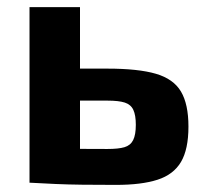

<svg xmlns="http://www.w3.org/2000/svg" viewBox="-20 -514 580 540"><path d="M282 -321Q369 -321 418.5 -306.5Q468 -292 489 -256.5Q510 -221 510 -158Q510 -94 489 -58.5Q468 -23 423 -8.5Q378 6 306 6Q252 6 211.5 5.5Q171 5 137 3.5Q103 2 67 0L79 -98Q98 -97 153 -96Q208 -95 282 -95Q313 -95 330 -100Q347 -105 354.5 -120Q362 -135 362 -163Q362 -190 355 -205Q348 -220 331 -225.5Q314 -231 282 -231H78V-321ZM205 -494V0H63V-494Z"/></svg>

Font: Exo 2
Style: Bold
Weight: 700
Designer: Natanael Gama
Foundry: Natanael Gama
Version: Version 2.010